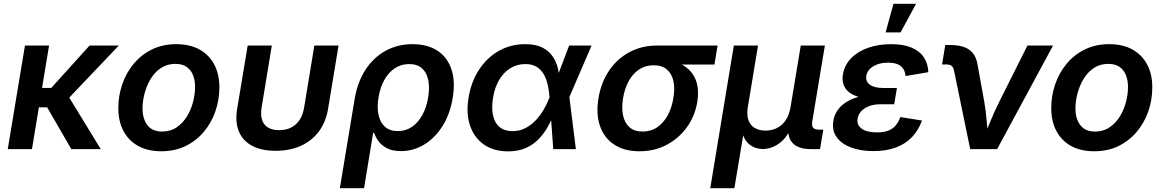

<svg xmlns="http://www.w3.org/2000/svg" viewBox="-20 -779 6077 1003"><path d="M236.3 -541 147 0H20.5L110.4 -541ZM600.6 -541 293.5 -218.3H148.4L164.1 -319.8H248L447.8 -541ZM352.5 0 223.6 -223.1 325.2 -296.4 506.3 0Z M822.8 11.2Q752 11.2 701.7 -16.6Q651.4 -44.4 624.8 -95.2Q598.1 -146 598.1 -213.9Q598.1 -279.3 618.9 -339.4Q639.6 -399.4 679 -446.5Q718.3 -493.7 774.4 -521Q830.6 -548.3 900.9 -548.3Q971.7 -548.3 1022 -520.5Q1072.3 -492.7 1099.1 -442.1Q1126 -391.6 1126 -322.8Q1126 -257.3 1105.2 -197.5Q1084.5 -137.7 1044.9 -90.6Q1005.4 -43.5 949.5 -16.1Q893.6 11.2 822.8 11.2ZM827.1 -91.8Q870.6 -91.8 902.8 -113.8Q935.1 -135.7 956.5 -170.7Q978 -205.6 988.5 -246.3Q999 -287.1 999 -324.7Q999 -360.8 987.8 -387.9Q976.6 -415 953.9 -430.2Q931.2 -445.3 896.5 -445.3Q853 -445.3 820.8 -423.8Q788.6 -402.3 767.3 -367.2Q746.1 -332 735.4 -291.3Q724.6 -250.5 724.6 -212.4Q724.6 -158.7 750 -125.2Q775.4 -91.8 827.1 -91.8Z M1419.9 8.8Q1346.7 8.8 1297.6 -17.1Q1248.5 -43 1228 -92Q1207.5 -141.1 1218.8 -210L1273.9 -541H1399.9L1346.7 -217.8Q1340.3 -178.7 1349.1 -152.3Q1357.9 -126 1380.6 -112.5Q1403.3 -99.1 1438 -99.1Q1473.6 -99.1 1500.5 -112.5Q1527.3 -126 1544.9 -152.3Q1562.5 -178.7 1568.8 -217.8L1622.1 -541H1748.5L1693.8 -210Q1682.6 -141.6 1646 -92.5Q1609.4 -43.5 1551.8 -17.3Q1494.1 8.8 1419.9 8.8Z M1755.4 204.1 1833 -263.7Q1847.7 -350.1 1888.9 -414.1Q1930.2 -478 1993.4 -513.2Q2056.6 -548.3 2135.7 -548.3Q2212.4 -548.3 2264.2 -514.9Q2315.9 -481.4 2337.6 -418.9Q2359.4 -356.4 2345.2 -269.5Q2331.5 -183.6 2292 -120.8Q2252.4 -58.1 2196 -23.9Q2139.6 10.3 2074.7 10.3Q2029.8 10.3 2001.5 -4.6Q1973.1 -19.5 1957.5 -41.3Q1941.9 -63 1934.1 -85H1929.2L1881.8 204.1ZM2058.1 -94.2Q2100.1 -94.2 2132.6 -116.7Q2165 -139.2 2186.8 -179.2Q2208.5 -219.2 2216.8 -271Q2225.1 -322.3 2217 -361.3Q2209 -400.4 2184.3 -422.4Q2159.7 -444.3 2117.2 -444.3Q2076.2 -444.3 2043.2 -422.9Q2010.3 -401.4 1988.3 -362.5Q1966.3 -323.7 1957.5 -271Q1948.7 -218.3 1957.5 -178.2Q1966.3 -138.2 1991.7 -116.2Q2017.1 -94.2 2058.1 -94.2Z M2633.8 11.7Q2559.1 11.7 2508.1 -23.9Q2457 -59.6 2435.5 -122.8Q2414.1 -186 2427.7 -268.6Q2441.4 -352.5 2482.9 -415.5Q2524.4 -478.5 2586.2 -513.4Q2647.9 -548.3 2723.6 -548.3Q2778.8 -548.3 2813.5 -530.5Q2848.1 -512.7 2867.4 -483.9Q2886.7 -455.1 2894.5 -421.4Q2902.3 -387.7 2903.8 -356H2943.4L2954.1 -273.9L2988.3 0H2870.1L2850.6 -272Q2848.6 -302.7 2842 -333.3Q2835.4 -363.8 2821.8 -388.9Q2808.1 -414.1 2784.4 -429.2Q2760.7 -444.3 2724.1 -444.3Q2681.6 -444.3 2646.7 -423.1Q2611.8 -401.9 2588.1 -362.5Q2564.5 -323.2 2555.7 -268.6Q2546.9 -214.8 2555.7 -175.5Q2564.5 -136.2 2590.3 -115Q2616.2 -93.8 2657.7 -93.8Q2693.8 -93.8 2724.4 -109.6Q2754.9 -125.5 2779.1 -151.1Q2803.2 -176.8 2821 -207.8Q2838.9 -238.8 2850.1 -269L2953.1 -541H3070.3L2953.1 -269L2915.5 -189.5H2877.4Q2863.8 -157.7 2845 -122.6Q2826.2 -87.4 2798.3 -56.9Q2770.5 -26.4 2730.2 -7.3Q2689.9 11.7 2633.8 11.7Z M3320.3 11.2Q3241.2 11.2 3188.5 -23.7Q3135.7 -58.6 3114.3 -120.8Q3092.8 -183.1 3106.4 -266.1Q3120.1 -349.1 3162.4 -410.9Q3204.6 -472.7 3268.6 -506.8Q3332.5 -541 3411.1 -541H3728.5L3712.4 -441.9H3479L3394.5 -438Q3351.1 -438 3318.1 -415.8Q3285.2 -393.6 3264.2 -355Q3243.2 -316.4 3234.9 -266.6Q3226.6 -216.8 3234.6 -177.2Q3242.7 -137.7 3268.1 -114.7Q3293.5 -91.8 3336.9 -91.8Q3380.4 -91.8 3413.6 -114.5Q3446.8 -137.2 3468.3 -177Q3489.7 -216.8 3497.6 -266.6Q3506.3 -317.4 3497.8 -355.7Q3489.3 -394 3463.9 -416Q3438.5 -438 3395 -438L3400.4 -471.7Q3457 -471.7 3502.4 -458Q3547.9 -444.3 3577.9 -416.3Q3607.9 -388.2 3619.9 -345.9Q3631.8 -303.7 3622.6 -246.6Q3610.4 -172.9 3568.6 -114.7Q3526.9 -56.6 3463.1 -22.7Q3399.4 11.2 3320.3 11.2Z M3690.4 204.1 3813.5 -541H3939.9L3886.7 -220.2Q3879.9 -177.7 3890.1 -150.4Q3900.4 -123 3923.8 -109.9Q3947.3 -96.7 3979 -96.7Q4011.7 -96.7 4038.8 -110.1Q4065.9 -123.5 4084.5 -151.1Q4103 -178.7 4109.9 -220.2L4163.1 -541H4289.1L4223.1 -144Q4219.7 -121.1 4228.3 -111.3Q4236.8 -101.6 4261.2 -101.6H4280.8L4263.7 0H4217.3Q4147.5 0 4118.4 -34.2Q4089.4 -68.4 4100.6 -133.8L4108.9 -183.1H4131.3Q4122.6 -128.9 4103.5 -93.3Q4084.5 -57.6 4060.3 -37.6Q4036.1 -17.6 4011.2 -9Q3986.3 -0.5 3965.3 -0.5Q3943.8 -0.5 3921.4 -9Q3898.9 -17.6 3881.3 -37.8Q3863.8 -58.1 3856.4 -93.5Q3849.1 -128.9 3857.9 -183.1H3880.9L3816.4 204.1Z M4543 10.3Q4475.6 10.3 4425.3 -8.8Q4375 -27.8 4350.1 -63.2Q4325.2 -98.6 4333.5 -147.9Q4337.9 -176.3 4354 -200.9Q4370.1 -225.6 4398.7 -244.4Q4427.2 -263.2 4469.5 -274.2Q4511.7 -285.2 4568.8 -285.2H4659.7L4651.4 -234.4H4581.1Q4546.9 -234.4 4521 -224.9Q4495.1 -215.3 4479.5 -198.5Q4463.9 -181.6 4460 -159.7Q4454.6 -127 4481 -107.2Q4507.3 -87.4 4561 -87.4Q4596.2 -87.4 4619.9 -96.4Q4643.6 -105.5 4658.7 -123.3Q4673.8 -141.1 4683.1 -167.5L4796.4 -149.4Q4778.3 -98.6 4744.4 -63Q4710.4 -27.3 4660.2 -8.5Q4609.9 10.3 4543 10.3ZM4566.4 -261.2Q4511.7 -261.2 4474.4 -270.5Q4437 -279.8 4415.3 -297.4Q4393.6 -314.9 4386.2 -338.6Q4378.9 -362.3 4383.3 -390.6Q4392.1 -440.4 4427.2 -475.8Q4462.4 -511.2 4516.4 -529.8Q4570.3 -548.3 4635.3 -548.3Q4697.8 -548.3 4740.2 -531Q4782.7 -513.7 4805.2 -481Q4827.6 -448.2 4829.6 -401.9L4710.4 -381.8Q4708.5 -414.6 4686.3 -433.1Q4664.1 -451.7 4619.1 -451.7Q4571.8 -451.7 4540.8 -431.9Q4509.8 -412.1 4505.4 -381.3Q4501 -353.5 4524.4 -336.4Q4547.9 -319.3 4595.7 -319.3H4665.5L4655.8 -261.2ZM4606.4 -609.9 4647.5 -759.3H4765.6L4684.6 -609.9Z M5048.3 0 4963.4 -412.1Q4960 -428.2 4950.7 -435.3Q4941.4 -442.4 4922.4 -442.4H4901.4L4918 -543.9H4941.4Q5008.3 -543.9 5043.2 -519.3Q5078.1 -494.6 5086.9 -440.4L5121.6 -248.5Q5130.4 -198.2 5134.5 -146.7Q5138.7 -95.2 5143.1 -43.5H5111.8Q5133.8 -95.7 5154.5 -147Q5175.3 -198.2 5200.7 -248.5L5347.2 -541H5481L5189 0Z M5696.3 11.2Q5625.5 11.2 5575.2 -16.6Q5524.9 -44.4 5498.3 -95.2Q5471.7 -146 5471.7 -213.9Q5471.7 -279.3 5492.4 -339.4Q5513.2 -399.4 5552.5 -446.5Q5591.8 -493.7 5647.9 -521Q5704.1 -548.3 5774.4 -548.3Q5845.2 -548.3 5895.5 -520.5Q5945.8 -492.7 5972.7 -442.1Q5999.5 -391.6 5999.5 -322.8Q5999.5 -257.3 5978.8 -197.5Q5958 -137.7 5918.5 -90.6Q5878.9 -43.5 5823 -16.1Q5767.1 11.2 5696.3 11.2ZM5700.7 -91.8Q5744.1 -91.8 5776.4 -113.8Q5808.6 -135.7 5830.1 -170.7Q5851.6 -205.6 5862.1 -246.3Q5872.6 -287.1 5872.6 -324.7Q5872.6 -360.8 5861.3 -387.9Q5850.1 -415 5827.4 -430.2Q5804.7 -445.3 5770 -445.3Q5726.6 -445.3 5694.3 -423.8Q5662.1 -402.3 5640.9 -367.2Q5619.6 -332 5608.9 -291.3Q5598.1 -250.5 5598.1 -212.4Q5598.1 -158.7 5623.5 -125.2Q5648.9 -91.8 5700.7 -91.8Z"/></svg>

Font: Inter 17pt SemiBold
Style: Italic
Weight: 600
Italic angle: -9.3988°
Version: Version 4.001;git-66647c0bb